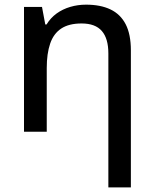

<svg xmlns="http://www.w3.org/2000/svg" viewBox="-20 -568 665 828"><path d="M351.1 -547.9Q413.6 -547.9 456.5 -527.3Q499.5 -506.8 522 -463.4Q544.4 -419.9 544.4 -350.6V240.2H447.3V-337.4Q447.3 -401.9 419.2 -434.3Q391.1 -466.8 332 -466.8Q276.9 -466.8 243.9 -444.8Q210.9 -422.9 196.3 -379.9Q181.6 -336.9 181.6 -274.4V0H83.5V-538.1H161.1L175.3 -462.4H180.7Q197.8 -490.7 224.1 -509.8Q250.5 -528.8 283 -538.3Q315.4 -547.9 351.1 -547.9Z"/></svg>

Font: Open Sans Medium
Style: Regular
Weight: 500
Designer: Monotype Design Team
Foundry: Monotype Imaging Inc.
Version: Version 3.000